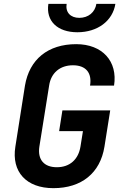

<svg xmlns="http://www.w3.org/2000/svg" viewBox="-20 -970 640 1000"><path d="M383 -802C488 -802 567 -861 581 -950H482C475 -906 440 -877 393 -877C347 -877 320 -906 327 -950H232C218 -861 279 -802 383 -802ZM258 10C405 10 502 -69 524 -206L554 -395H305L288 -287H412L399 -206C388 -139 343 -99 276 -99C209 -99 175 -139 185 -206L236 -525C246 -591 293 -630 360 -630C427 -630 460 -591 449 -524H574C594 -651 513 -740 377 -740C230 -740 133 -661 110 -524L60 -206C39 -75 117 10 258 10Z"/></svg>

Font: JetBrains Mono
Style: Bold Italic
Weight: 558
Italic angle: -9°
Monospace: yes
Designer: Philipp Nurullin, Konstantin Bulenkov
Foundry: JetBrains
Version: Version 2.305